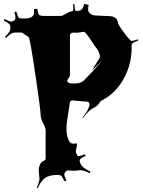

<svg xmlns="http://www.w3.org/2000/svg" viewBox="-36 -916 747 1002"><path d="M383.8 -27.8 351.1 -24.9Q337.4 -24.9 318.8 -26.9Q312.5 -26.9 306.2 -20Q299.8 -13.2 299.8 -4.6Q299.8 3.9 311 25.9L299.8 29.8Q291.5 9.8 285.4 3.4Q279.3 -2.9 267.1 -2.9Q254.9 -2.9 245.4 -2.2Q235.8 -1.5 222.2 2.2Q208.5 5.9 199.2 12.7Q176.8 29.3 161.1 65.9L155.8 63Q169.9 31.7 169.9 16.1L166 -26.9Q166 -42 172.1 -56.2Q178.2 -70.3 190.2 -75.4Q202.1 -80.6 202.1 -87.9V-235.8Q202.1 -250 189 -273.7Q175.8 -297.4 175.8 -320.1Q175.8 -342.8 147.9 -531.5Q120.1 -720.2 112.8 -723.1L81.1 -744.1Q77.1 -746.1 73.7 -746.1H41Q31.2 -746.1 22.5 -741Q13.7 -735.8 -4.9 -717.8L-10.3 -723.1Q7.8 -741.7 12.9 -750.5Q18.1 -759.3 18.1 -769V-774.9Q18.1 -784.2 12.2 -790.5Q6.3 -796.9 -16.1 -809.1L-12.2 -816.9Q14.6 -803.2 21 -803.2Q27.3 -803.2 37.1 -808.1Q44.9 -813 44.9 -822.5Q44.9 -832 39.1 -853L48.8 -856Q57.6 -825.2 63 -822.3Q68.4 -819.3 89.4 -819.3Q142.1 -818.4 142.1 -853Q142.1 -861.8 141.1 -868.2L158.7 -870.1Q161.6 -845.2 168 -839.1Q174.3 -833 189.9 -833H285.2Q288.1 -833 308.1 -844.2Q328.1 -855.5 335.2 -856.4Q342.3 -857.4 343.3 -858.4Q346.7 -860.8 346.7 -872.8Q346.7 -884.8 345.7 -895H352.1Q354.5 -860.4 358.9 -858.9H364.7Q381.3 -858.9 389.6 -866Q397.9 -873 402.8 -896L426.8 -890.1Q423.8 -877.9 423.8 -866Q423.8 -854 434.6 -845.2Q445.3 -836.4 461.7 -835.2Q478 -834 497.3 -833.5Q516.6 -833 533.7 -832Q574.2 -830.6 579.1 -799.8Q579.1 -788.6 611.6 -745.4Q644 -702.1 650.6 -702.1Q657.2 -702.1 684.1 -710.9L686 -705.1Q662.1 -695.8 656.5 -691.4Q650.9 -687 650.9 -680.2V-665Q650.9 -579.1 608.9 -503.7Q566.9 -428.2 492.7 -390.1Q488.3 -388.7 483.6 -380.1Q479 -371.6 470 -364Q460.9 -356.4 452.1 -352.5Q428.7 -342.8 396 -298.8L394 -300.8Q419.4 -333.5 423.8 -347.2L429.7 -361.8Q431.2 -363.8 431.2 -369.1Q431.2 -386.2 412.1 -386.2H404.8L342.8 -392.1Q329.6 -392.1 328.1 -377.7Q326.7 -363.3 318.8 -317.9Q311 -272.5 311 -242.7Q311 -212.9 319.8 -189.5Q328.6 -166 346.7 -166Q350.1 -166 363.8 -168L364.7 -160.2H366.7L364.7 -154.8L365.7 -152.8H364.7Q359.9 -131.8 359.9 -124.3Q359.9 -116.7 365.7 -108.9V-107.9Q369.1 -101.1 376 -101.1Q382.8 -101.1 406.7 -110.8L411.1 -103Q379.9 -88.4 379.9 -80.1Q379.9 -64.9 391.4 -50.5Q402.8 -36.1 436 -20L433.1 -12.2Q399.4 -27.8 383.8 -27.8ZM400.9 -750 366.7 -745.1Q354 -745.1 346.2 -745.6Q338.4 -746.1 333.7 -741.5Q329.1 -736.8 329.1 -730V-522Q329.1 -517.6 322 -508.3Q314.9 -499 314.9 -494.1Q314.9 -480 351.6 -480Q388.2 -480 406.7 -501L443.8 -540H447.8L446.8 -543Q481 -580.6 496.1 -599.1L446.8 -550.8Q447.8 -556.6 454.1 -565.9L484.9 -615.2Q485.8 -617.2 485.8 -622.3Q485.8 -627.4 479.5 -643.6Q473.1 -659.7 469 -662.6Q464.8 -665.5 437.5 -707.8Q410.2 -750 400.9 -750Z"/></svg>

Font: Eater
Style: Regular
Weight: 400
Version: Version 001.002